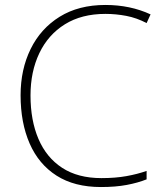

<svg xmlns="http://www.w3.org/2000/svg" viewBox="-20 -744 658 774"><path d="M405 -688Q309 -688 241.5 -646Q174 -604 138.5 -529.5Q103 -455 103 -359Q103 -259 135 -184Q167 -109 230.5 -67.5Q294 -26 389 -26Q445 -26 489.5 -34Q534 -42 571 -55V-21Q536 -7 491 1.5Q446 10 387 10Q280 10 208 -36Q136 -82 99.5 -165.5Q63 -249 63 -360Q63 -464 103.5 -546.5Q144 -629 220.5 -676.5Q297 -724 405 -724Q505 -724 587 -686L571 -651Q531 -672 489 -680Q447 -688 405 -688Z"/></svg>

Font: Noto Sans Lao Looped ExtraLight
Style: Regular
Weight: 200
Designer: Mark Frömberg, Ben Mitchell
Foundry: The Fontpad Ltd
Version: Version 1.002; ttfautohint (v1.8.4.7-5d5b)